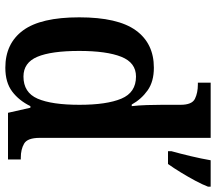

<svg xmlns="http://www.w3.org/2000/svg" viewBox="-65 -735 810 720"><g transform="rotate(90 340.0 -375.0)"><path d="M234 10Q143 10 94 -56.5Q45 -123 45 -267Q45 -412 94 -479.5Q143 -547 234 -547Q286 -547 319 -523.5Q352 -500 372 -464H378Q375 -490 374 -521Q373 -552 373 -578V-647Q373 -690 350.5 -701Q328 -712 297 -712H290V-760H497V-119Q497 -73 518.5 -60.5Q540 -48 571 -48H578V0H403L384 -84H378Q357 -41 323 -15.5Q289 10 234 10ZM267 -58Q327 -58 350 -111Q373 -164 373 -268Q373 -370 350 -425Q327 -480 267 -480Q215 -480 193 -425Q171 -370 171 -267Q171 -162 193 -110Q215 -58 267 -58ZM547 -613Q556 -645 565.5 -685Q575 -725 581 -760H680V-750Q672 -729 657.5 -702Q643 -675 626.5 -648Q610 -621 595 -600H547Z"/></g></svg>

Font: Noto Serif Tamil SemiCondensed SemiBold
Style: Regular
Weight: 600
Width: 4
Designer: Indian Type Foundry, Tom Grace, and the Monotype Design Team
Foundry: Monotype Imaging Inc.
Version: Version 2.004; ttfautohint (v1.8.4.7-5d5b)